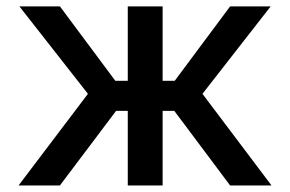

<svg xmlns="http://www.w3.org/2000/svg" viewBox="-20 -565 884 585"><path d="M36.6 0H162.6L333.8 -227.3H369.3V0H475.5V-227.3H511L681.1 0H807.2L596.9 -279.1L804.7 -545.5H681.1L512.4 -318.9H475.5V-545.5H369.3V-318.9H331.3L162.6 -545.5H39.1L247.9 -279.1Z"/></svg>

Font: Magic Ui Pro Medium
Style: Regular
Weight: 500
Designer: Stefan Endress, Andreas Faust
Version: Version 1.000;FEAKit 1.0